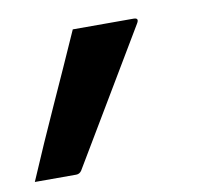

<svg xmlns="http://www.w3.org/2000/svg" viewBox="-123 -213 522 457"><g transform="rotate(-10 138.5 15.0)"><path d="M27 186H-73Q-35 97 2.5 14.5Q40 -68 79 -156H226Q240 -156 232 -143Q188 -69 139 13Q90 95 40 179Q35 186 27 186Z"/></g></svg>

Font: Recursive Sn Lnr St Med
Style: Italic
Weight: 500
Italic angle: -15°
Version: Version 1.079;hotconv 1.0.112;makeotfexe 2.5.65598; ttfautoh